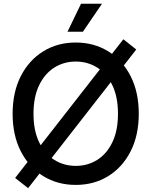

<svg xmlns="http://www.w3.org/2000/svg" viewBox="-20 -962 796 1010"><path d="M378.4 10.7Q282.7 10.7 207.8 -35.4Q132.8 -81.5 89.6 -165.8Q46.4 -250 46.4 -363.3Q46.4 -477.5 89.6 -561.8Q132.8 -646 207.8 -692.1Q282.7 -738.3 378.4 -738.3Q474.1 -738.3 549.1 -692.1Q624 -646 667 -561.8Q710 -477.5 710 -363.3Q710 -250 667 -165.8Q624 -81.5 549.1 -35.4Q474.1 10.7 378.4 10.7ZM378.4 -89.4Q440.9 -89.4 491.2 -120.8Q541.5 -152.3 571 -213.6Q600.6 -274.9 600.6 -363.3Q600.6 -452.1 571 -513.7Q541.5 -575.2 491.2 -606.7Q440.9 -638.2 378.4 -638.2Q315.9 -638.2 265.6 -606.4Q215.3 -574.7 185.8 -513.4Q156.2 -452.1 156.2 -363.3Q156.2 -274.9 185.8 -213.9Q215.3 -152.8 265.6 -121.1Q315.9 -89.4 378.4 -89.4ZM127.9 27.8 59.6 -25.9 628.9 -755.4 696.8 -701.7ZM335 -794.9 406.2 -942.4H516.6L416 -794.9Z"/></svg>

Font: Inter 24pt Medium
Style: Regular
Weight: 500
Designer: Rasmus Andersson
Foundry: rsms
Version: Version 4.001;git-66647c0bb